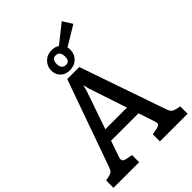

<svg xmlns="http://www.w3.org/2000/svg" viewBox="-289 -1138 1261 1261"><g transform="rotate(-45 342.0 -507.0)"><path d="M252 -833Q252 -872 279 -899.5Q306 -927 349 -927Q381 -927 402 -912L530 -1014L572 -948L441 -869L435 -866Q438 -854 438 -842Q438 -802 411 -775Q384 -748 341 -748Q301 -748 276.5 -772Q252 -796 252 -833ZM308 -840Q308 -791 348 -791Q382 -791 382 -834Q382 -884 342 -884Q326 -884 317 -872.5Q308 -861 308 -840ZM685 -68V0H428V-66L474 -75Q501 -80 501 -97Q501 -107 496 -119L459 -230H204L167 -122Q162 -109 162 -100Q162 -79 190 -75L235 -66V0H-3V-68L27 -75Q47 -79 56 -87.5Q65 -96 74 -121L287 -720H399L606 -121Q615 -96 624 -88Q633 -80 654 -75ZM432 -310 344 -574 333 -617 322 -574 231 -310Z"/></g></svg>

Font: Enriqueta Medium
Style: Regular
Weight: 500
Designer: Viviana Monsalve, Gustavo Ibarra
Foundry: 72Puntos
Version: Version 2.000